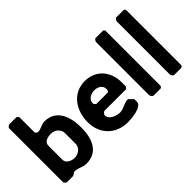

<svg xmlns="http://www.w3.org/2000/svg" viewBox="-53 -1236 1739 1739"><g transform="rotate(-45 816.0 -366.5)"><path d="M173 -740H73L53 -720V-27C53 -17 70 0 80 0H153C170 0 180 -21 200 -21C240 -21 276 7 321 7C477 7 521 -125 521 -260C521 -387 479 -534 323 -534C286 -534 251 -506 217 -506C209 -506 190 -517 190 -527V-720C189 -721 177 -740 173 -740ZM285 -414C332 -414 380 -380 380 -327V-193C380 -139 332 -106 283 -106C246 -106 193 -127 193 -173V-353C193 -402 249 -414 285 -414Z M595 -253C595 -96 702 7 855 7C891 7 1042 -2 1042 -67V-100L1002 -140C1002 -140 995 -141 993 -141C949 -141 914 -106 865 -106C821 -106 748 -131 748 -187C748 -195 766 -217 775 -217H1049C1057 -217 1067 -233 1069 -240V-287C1069 -425 985 -534 839 -534C680 -534 595 -397 595 -253ZM748 -340C748 -390 801 -414 842 -414C883 -414 929 -393 929 -343C929 -331 926 -313 909 -313H769C764 -313 748 -330 748 -340Z M1282 -740H1182C1177 -740 1162 -719 1162 -713V-33C1162 -22 1174 0 1189 0H1275C1284 0 1295 -11 1295 -20V-727Z M1547 -740H1447C1442 -740 1427 -719 1427 -713V-33C1427 -22 1439 0 1454 0H1540C1549 0 1560 -11 1560 -20V-727Z"/></g></svg>

Font: Asimov Print
Style: C
Weight: 500
Designer: Google
Version: Version 2.000980: 2014